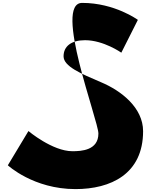

<svg xmlns="http://www.w3.org/2000/svg" viewBox="-20 -1281 1048 1323"><path d="M546 -1261C346 -1261 658 -451 658 -361C658 -245 541 -239 479 -239C341 -239 176 -378 176 -378L34 -142C34 -142 210 22 500 22C742 22 966 -81 966 -377C966 -539 815 -656 677 -714C536 -774 418 -824 418 -893C418 -961 470 -1004 566 -1004C694 -1004 816 -918 816 -918L930 -1144C930 -1144 771 -1261 546 -1261Z"/></svg>

Font: Hussar Dziwak
Style: Regular
Weight: 400
Version: Version 1.022